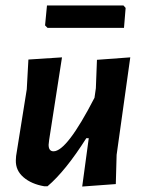

<svg xmlns="http://www.w3.org/2000/svg" viewBox="-20 -679 530 703"><path d="M432 -659 440 -650 434 -577H154L145 -586L152 -659ZM207 -469 160 -167 158 -149Q158 -125 176 -125Q225 -125 326 -321L331 -356L335 -460L457 -469L407 -112L404 -5L281 4L305 -173H296Q220 -53 154 3H142Q95 -5 66 -30Q37 -55 38 -92L39 -108L78 -352L84 -461Z"/></svg>

Font: Alegreya Sans
Style: Bold Italic
Weight: 700
Italic angle: -7°
Designer: Juan Pablo del Peral
Foundry: Huerta Tipografica
Version: Version 2.007